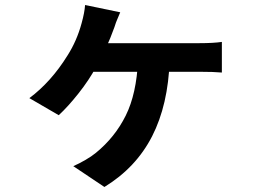

<svg xmlns="http://www.w3.org/2000/svg" viewBox="-20 -647 1040 765"><path d="M446 -567Q443 -561 436 -539Q404 -450 364 -382Q335 -328 292.5 -274.5Q250 -221 214 -188L97 -256Q184 -321 249 -426Q286 -484 305 -554Q317 -597 319 -627L459 -598ZM386 -475H467H562H655H732H775Q830 -475 864 -480V-358Q832 -361 775 -361H732H655H561H465H382H326L334 -475ZM396 98 272 15Q295 5 320 -9.5Q345 -24 362 -38Q438 -100 481 -186.5Q524 -273 530 -407H656Q650 -229 586 -104Q522 21 396 98Z"/></svg>

Font: Merged Yaku Han JP
Style: Bold
Weight: 700
Designer: Ryoko NISHIZUKA 西塚涼子 (kana, bopomofo & ideographs); Paul D. Hunt (Latin, Greek & Cyrillic); Sandoll Communications 산돌커뮤니
Foundry: Adobe
Version: Version 2.004